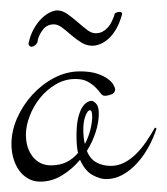

<svg xmlns="http://www.w3.org/2000/svg" viewBox="-20 -353 321 369"><path d="M181.2 -168.9Q176.8 -168.9 173.1 -174.1Q169.4 -179.2 163.6 -185.1Q157.7 -190.9 148.7 -196Q139.6 -201.2 125 -201.2Q104.5 -201.2 86.9 -190.7Q69.3 -180.2 56.6 -164.3Q43.9 -148.4 36.9 -129.6Q29.8 -110.8 29.8 -94.2Q29.8 -68.4 43 -51.8Q56.2 -35.2 78.1 -35.2Q95.2 -35.2 108.2 -41.7Q121.1 -48.3 129.9 -59.1Q127 -72.3 127 -91.8Q127 -112.8 130.1 -126Q133.3 -139.2 137.9 -146.5Q142.6 -153.8 147.5 -156.5Q152.3 -159.2 155.8 -159.2Q159.7 -159.2 164.8 -153.8Q169.9 -148.4 169.9 -134.8Q169.9 -117.7 163.8 -98.9Q157.7 -80.1 147 -63Q152.8 -47.9 165 -41Q177.2 -34.2 192.9 -34.2Q206.5 -34.2 218.5 -40.3Q230.5 -46.4 241 -56.6Q251.5 -66.9 260.7 -80.3Q270 -93.8 277.8 -107.9L280.8 -106Q274.9 -87.4 265.1 -69.8Q255.4 -52.2 242.7 -38.6Q230 -24.9 215.1 -16.8Q200.2 -8.8 184.1 -8.8Q171.9 -8.8 157.5 -16.8Q143.1 -24.9 133.8 -45.9Q118.7 -27.8 99.1 -15.9Q79.6 -3.9 57.1 -3.9Q44.4 -3.9 34.2 -9.8Q23.9 -15.6 16.8 -25.4Q9.8 -35.2 5.9 -48.3Q2 -61.5 2 -76.2Q2 -101.1 12.9 -126Q23.9 -150.9 42.2 -170.9Q60.5 -190.9 84.2 -203.4Q107.9 -215.8 133.8 -215.8Q152.8 -215.8 165.8 -211.7Q178.7 -207.5 186.5 -201.9Q194.3 -196.3 197.8 -190.4Q201.2 -184.6 201.2 -181.2Q201.2 -174.3 194.1 -171.6Q187 -168.9 181.2 -168.9ZM140.1 -104Q140.1 -87.9 143.1 -76.2Q150.4 -89.8 153.8 -104.2Q157.2 -118.7 157.2 -128.9Q157.2 -141.1 152.8 -141.1Q148.4 -141.1 144.3 -130.4Q140.1 -119.6 140.1 -104ZM52.7 -276.9Q52.7 -271 48.6 -267.1Q44.4 -263.2 40.5 -263.2Q36.1 -263.2 34.7 -269Q38.1 -285.6 45.2 -297.9Q52.2 -310.1 60.3 -317.9Q68.4 -325.7 76.4 -329.3Q84.5 -333 89.8 -333Q99.6 -333 109.4 -326.2Q119.1 -319.3 128.7 -311Q138.2 -302.7 147 -295.9Q155.8 -289.1 163.6 -289.1Q171.9 -289.1 177.7 -292.5Q183.6 -295.9 188 -301Q192.4 -306.2 195.1 -312.3Q197.8 -318.4 199.7 -323.2V-324.2Q199.7 -326.7 202.6 -328.4Q205.6 -330.1 209.5 -330.1Q214.8 -330.1 214.8 -326.2Q210 -308.6 202.9 -296.6Q195.8 -284.7 187.7 -277.8Q179.7 -271 171.9 -268.1Q164.1 -265.1 157.7 -265.1Q146 -265.1 136 -271.5Q126 -277.8 116.9 -285.6Q107.9 -293.5 99.6 -299.8Q91.3 -306.2 83.5 -306.2Q70.8 -306.2 63.2 -296.9Q55.7 -287.6 52.7 -276.9Z"/></svg>

Font: Stalemate
Style: Regular
Weight: 400
Designer: Astigmatic (AOETI)
Foundry: Astigmatic (AOETI)
Version: Version 001.000